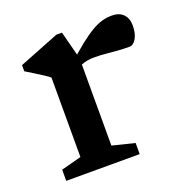

<svg xmlns="http://www.w3.org/2000/svg" viewBox="-98 -597 671 689"><g transform="rotate(-20 238.0 -252.5)"><path d="M397.5 -501.5Q425.5 -501.5 441 -485.8Q456.5 -470 456.5 -443Q456.5 -411 445.2 -392.8Q434 -374.5 420 -374.5Q396.5 -374.5 374.5 -376.2Q352.5 -378 330.5 -380Q308.5 -382 286 -382Q273.5 -382 261.8 -380Q250 -378 238.2 -373.5Q226.5 -369 213 -360L198.5 -381Q238.5 -418.5 268 -442Q297.5 -465.5 319.8 -478.5Q342 -491.5 360.5 -496.5Q379 -501.5 397.5 -501.5ZM237 -397V-63.5L322 -42.5V0H41.5V-42.5L118.5 -63V-366.5Q112 -372 99.2 -380.5Q86.5 -389 69.8 -399.2Q53 -409.5 34.5 -421V-444.5L187.5 -505H209Z"/></g></svg>

Font: Newsreader 9pt Medium
Style: Regular
Weight: 500
Designer: Hugues Gentile
Foundry: Production Type
Version: Version 1.003